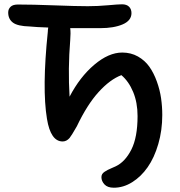

<svg xmlns="http://www.w3.org/2000/svg" viewBox="-20 -687 837 892"><path d="M508.8 185.1Q479.5 185.1 465.3 169.7Q451.2 154.3 451.2 136.2Q451.2 128.4 454.6 122.3Q458 116.2 465.8 111.1Q473.6 106 480.2 102.5Q486.8 99.1 498.8 94Q510.7 88.9 517.1 85.9Q561 65.4 590.1 8.3Q619.1 -48.8 619.1 -147.9Q619.1 -210.4 598.6 -259.8Q578.1 -309.1 543.9 -337.9Q491.2 -317.9 438 -259.3Q384.8 -200.7 336.9 -100.1Q311.5 -55.7 303.2 -45.9Q289.1 -29.8 271 -29.8Q215.3 -29.8 198.2 -134.8Q174.8 -275.9 202.1 -539.1Q202.1 -547.4 204.1 -559.1Q146.5 -561 118.2 -564Q62 -565.4 40 -582Q18.1 -598.6 18.1 -628.9Q18.1 -645 29.1 -655.5Q40 -666 63 -666Q130.9 -666 233.2 -662.1Q335.4 -658.2 388.2 -658.2Q434.1 -658.2 481.9 -662.6Q529.8 -667 546.9 -667Q568.4 -667 579.6 -655.8Q590.8 -644.5 590.8 -626Q590.8 -591.3 549.8 -573.7Q508.8 -556.2 445.8 -556.2H306.2Q309.1 -534.7 306.2 -500Q295.4 -368.2 303.2 -237.8Q351.1 -329.6 418 -386.2Q484.9 -442.9 547.9 -442.9Q588.4 -442.9 620.8 -424.6Q653.3 -406.2 674.1 -376.7Q694.8 -347.2 708.7 -308.3Q722.7 -269.5 728.3 -230.7Q733.9 -191.9 733.9 -152.8Q733.9 -81.1 715.3 -17.6Q696.8 45.9 666 89.8Q635.3 133.8 594.2 159.4Q553.2 185.1 508.8 185.1Z"/></svg>

Font: Shantell Sans Irregular
Style: Regular
Weight: 500
Designer: Stephen Nixon, Anya Danilova, Shantell Martin
Foundry: Arrow Type
Version: Version 1.006;[9816181b4]